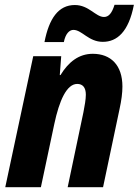

<svg xmlns="http://www.w3.org/2000/svg" viewBox="-20 -783 580 803"><path d="M166 -607H247C254 -642 270 -658 287 -658C323 -658 350 -608 410 -608C469 -608 518 -649 540 -763H459C448 -727 434 -712 415 -712C380 -712 352 -762 293 -762C224 -762 185 -705 166 -607ZM2 0H151L207 -264C228 -363 259 -432 303 -432C326 -432 339 -417 339 -387C339 -367 334 -340 329 -314L263 0H411L480 -327C488 -363 492 -395 492 -421C492 -511 443 -558 368 -558C311 -558 267 -525 233 -469H230L236 -548H119Z"/></svg>

Font: Noto Sans Display SemiCondensed Extra
Style: Italic
Weight: 800
Width: 4
Italic angle: -12°
Designer: Monotype Design Team
Foundry: Monotype Imaging Inc.
Version: Version 1.900